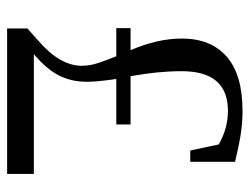

<svg xmlns="http://www.w3.org/2000/svg" viewBox="-101 -601 702 540"><g transform="rotate(90 250.0 -331.0)"><path d="M469.2 -75.2V0H60.1V-57.1L95.2 -88.4Q165 -148.9 165 -210Q165 -232.9 157 -256.8Q148.9 -280.8 138.2 -307.1H59.1V-347.2H121.1Q88.4 -423.3 88.4 -491.2Q88.4 -573.2 139.4 -617.7Q190.4 -662.1 292 -662.1Q319.3 -662.1 348.1 -658.4Q377 -654.8 435.1 -641.1V-515.1H403.3L386.2 -595.2Q340.8 -621.1 292 -621.1Q180.2 -621.1 180.2 -491.2Q180.2 -424.3 194.3 -347.2H330.1V-307.1H202.1Q210 -253.9 210 -224.1Q210 -180.7 192.4 -146Q174.8 -111.3 132.3 -75.2Z"/></g></svg>

Font: Tinos
Style: Regular
Weight: 400
Designer: Steve Matteson
Foundry: Monotype Imaging Inc.
Version: Version 1.23